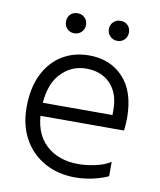

<svg xmlns="http://www.w3.org/2000/svg" viewBox="-79 -743 676 811"><g transform="rotate(10 259.5 -337.5)"><path d="M85 -226V-282H408Q408 -285 408 -293.5Q408 -302 408 -305Q408 -375 369.5 -415.5Q331 -456 266 -456Q199 -456 153.5 -404.5Q108 -353 108 -251Q108 -154 161 -103.5Q214 -53 302 -53Q333 -53 372.5 -61Q412 -69 439 -87V-25Q420 -16 395.5 -9Q371 -2 346 1.5Q321 5 299 5Q225 5 167.5 -26.5Q110 -58 77.5 -116Q45 -174 45 -251Q45 -334 73.5 -392.5Q102 -451 152.5 -482Q203 -513 268 -513Q359 -513 415 -453Q471 -393 471 -280Q471 -273 470 -255Q469 -237 467 -226ZM146 -637Q146 -656 158 -668Q170 -680 189 -680Q207 -680 219.5 -668Q232 -656 232 -637Q232 -619 219.5 -606.5Q207 -594 189 -594Q170 -594 158 -606.5Q146 -619 146 -637ZM330 -637Q330 -656 342.5 -668Q355 -680 373 -680Q392 -680 404 -668Q416 -656 416 -637Q416 -619 404 -606.5Q392 -594 373 -594Q355 -594 342.5 -606.5Q330 -619 330 -637Z"/></g></svg>

Font: Hind Variable Light
Style: Regular
Weight: 300
Designer: Manushi Parikh, Satya Rajpurohit
Foundry: Indian Type Foundry
Version: Version 3.000